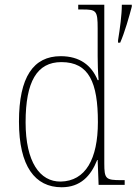

<svg xmlns="http://www.w3.org/2000/svg" viewBox="-20 -780 576 810"><path d="M240 10C319 10 363 -37 390 -105H392L396 0H506V-20H492C426 -20 420 -25 420 -91V-760H310V-740H327C386 -740 392 -736 392 -660V-543C392 -513 393 -477 396 -442H392C366 -505 316 -543 236 -543C121 -543 60 -455 60 -267C60 -78 128 10 240 10ZM478 -610V-600H487C506 -643 525 -710 536 -752V-760H494C494 -718 486 -659 478 -610ZM236 -14C148 -13 88 -97 88 -264C88 -436 136 -518 239 -518C356 -518 393 -431 393 -265C393 -109 341 -16 236 -14Z"/></svg>

Font: Noto Serif Tamil SemiCondensed Thin
Style: Regular
Weight: 100
Width: 4
Designer: Indian Type Foundry, Tom Grace, and the Monotype Design Team
Foundry: Monotype Imaging Inc.
Version: Version 2.004